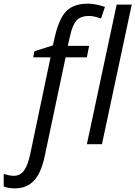

<svg xmlns="http://www.w3.org/2000/svg" viewBox="-132 -785 737 1045"><path d="M-50.8 240.2Q-85 240.2 -111.8 230V161.1Q-81.1 171.9 -57.1 171.9Q-21.5 171.9 -1 143.1Q19.5 114.3 32.2 55.2L143.1 -473.1H48.8L55.2 -505.9L155.8 -538.1L167 -586.9Q189.9 -684.6 229 -724.6Q269.5 -765.1 347.2 -765.1Q366.7 -765.1 394 -759.8Q421.4 -754.4 439 -747.1L418 -684.1Q379.9 -698.2 351.1 -698.2Q308.1 -698.2 285.4 -674.6Q262.7 -650.9 249 -587.9L236.8 -535.2H353L340.8 -473.1H225.1L111.8 63Q92.8 154.8 53.5 197.5Q14.2 240.2 -50.8 240.2ZM502.9 -759.8H585L422.9 0H340.8Z"/></svg>

Font: Open Sans Hebrew
Style: Italic
Weight: 400
Italic angle: -12°
Foundry: Ascender Corporation, Yanek Iontef
Version: Version 2.001;PS 002.001;hotconv 1.0.70;makeotf.lib2.5.58329